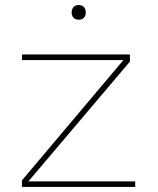

<svg xmlns="http://www.w3.org/2000/svg" viewBox="-20 -741 626 761"><path d="M67 0V-26L481 -517L482 -503H67V-525H495V-497L84 -12L83 -22H516V0ZM292 -663Q278 -663 271 -671Q264 -679 264 -692Q264 -704 271 -712.5Q278 -721 292 -721Q305 -721 312.5 -713Q320 -705 320 -692Q320 -679 313 -671Q306 -663 292 -663Z"/></svg>

Font: Lexend Mega Thin
Style: Regular
Weight: 250
Version: Version 1.007